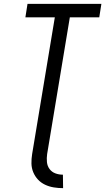

<svg xmlns="http://www.w3.org/2000/svg" viewBox="-20 -755 547 998"><path d="M308 223Q283 223 259 219Q235 215 214 205Q193 195 177.5 178.5Q162 162 153 140.5Q144 119 143.5 95Q143 71 147 46L265 -665H112L123 -735H507L496 -665H343L225 46Q222 67 224 87.5Q226 108 237.5 123.5Q249 139 267.5 146Q286 153 307 153Z"/></svg>

Font: Iosevka Fixed
Style: Italic
Weight: 400
Italic angle: -9°
Monospace: yes
Designer: Belleve Invis
Foundry: Belleve Invis
Version: Version 33.2.4